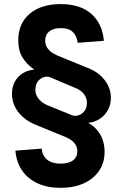

<svg xmlns="http://www.w3.org/2000/svg" viewBox="-20 -758 592 925"><path d="M272 147Q208 147 160.6 125Q113.3 103 85.9 62.7Q58.6 22.5 54.2 -32.2L180.7 -42Q184.1 -7.8 207 11.2Q230 30.3 272 30.3Q309.6 30.3 331.1 15.1Q352.5 0 352.5 -28.8Q352.5 -47.9 343.3 -62Q334 -76.2 317.9 -86.4Q301.8 -96.7 280.8 -104L152.3 -156.7Q117.2 -170.9 91.3 -193.4Q65.4 -215.8 51.5 -244.9Q37.6 -273.9 37.6 -306.2Q37.6 -339.8 51.8 -365.2Q65.9 -390.6 90.3 -405.5Q114.7 -420.4 144.5 -422.4V-422.9Q108.4 -448.2 88.1 -481.7Q67.9 -515.1 67.9 -563.5Q67.9 -645 123 -691.7Q178.2 -738.3 272 -738.3Q366.2 -738.3 419.7 -691.4Q473.1 -644.5 480.5 -561.5L354.5 -551.8Q350.1 -585.4 330.6 -604Q311 -622.6 272.9 -622.6Q237.3 -622.6 217.5 -606.7Q197.8 -590.8 197.8 -562Q197.8 -542.5 207.8 -527.3Q217.8 -512.2 235.1 -501.7Q252.4 -491.2 274.9 -482.9L402.8 -430.7Q437.5 -417.5 462.4 -395.5Q487.3 -373.5 500.7 -345.9Q514.2 -318.4 514.2 -286.6Q514.2 -253.4 499.5 -227.3Q484.9 -201.2 460.4 -185.3Q436 -169.4 406.7 -166.5L406.2 -165.5Q434.1 -149.4 451.2 -127.4Q468.3 -105.5 476.1 -79.8Q483.9 -54.2 483.9 -26.9Q483.9 25.9 457.3 64.9Q430.7 104 383.1 125.5Q335.4 147 272 147ZM327.6 -202.6Q339.4 -197.3 355.5 -201.7Q371.6 -206.1 384 -219.5Q396.5 -232.9 398.4 -255.4Q399.9 -271.5 394.5 -286.4Q389.2 -301.3 375.5 -314.5Q361.8 -327.6 337.9 -336.4L221.7 -385.7Q209.5 -391.1 193.6 -387Q177.7 -382.8 165.3 -369.4Q152.8 -356 150.9 -333Q148.9 -315.4 155.5 -299.6Q162.1 -283.7 176.8 -270.8Q191.4 -257.8 213.4 -249Z"/></svg>

Font: Inter 24pt
Style: Bold
Weight: 700
Designer: Rasmus Andersson
Foundry: rsms
Version: Version 4.001;git-66647c0bb